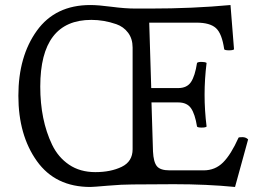

<svg xmlns="http://www.w3.org/2000/svg" viewBox="-20 -733 1034 763"><path d="M671 -1 507 0Q465 0 407.5 5Q350 10 339 10Q200 10 126.5 -93Q53 -196 53 -352.5Q53 -509 126.5 -611Q200 -713 339 -713Q371 -713 424 -706Q477 -699 518 -699H577Q746 -699 896 -713L910 -537Q906 -533 890 -533Q874 -533 871 -537Q862 -600 838 -621.5Q814 -643 761 -643H573L581 -383H688Q723 -383 739 -407Q755 -431 763 -483Q767 -487 781 -487Q795 -487 801 -483Q793 -419 793 -356.5Q793 -294 801 -230Q797 -226 781.5 -226Q766 -226 763 -230Q755 -280 739 -303Q723 -326 688 -326H582L588 -131Q590 -89 603.5 -72.5Q617 -56 654 -56H789Q835 -56 866.5 -87.5Q898 -119 928 -186Q930 -188 943.5 -188Q957 -188 966 -179L914 10Q802 -1 671 -1ZM507 -140V-544Q507 -579 489 -603Q471 -627 442 -637Q393 -654 343 -654Q140 -654 140 -389Q140 -256 187 -158Q211 -108 254.5 -78.5Q298 -49 359 -49Q420 -49 463.5 -70Q507 -91 507 -140Z"/></svg>

Font: Esteban
Style: Regular
Weight: 400
Designer: Angelica Diaz Rivera
Foundry: Angelica Diaz Rivera
Version: Version 1.002